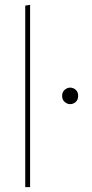

<svg xmlns="http://www.w3.org/2000/svg" viewBox="-20 -771 378 791"><path d="M84 -748 104 -751V0H84ZM269 -342Q257 -342 246.5 -351Q236 -360 236 -376Q236 -392 246.5 -401Q257 -410 269 -410Q282 -410 292 -401Q302 -392 302 -376Q302 -360 292 -351Q282 -342 269 -342Z"/></svg>

Font: Murecho Thin
Style: Regular
Weight: 100
Designer: Neil Summerour
Foundry: Positype
Version: Version 1.010